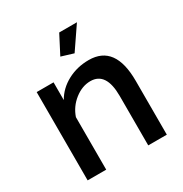

<svg xmlns="http://www.w3.org/2000/svg" viewBox="-170 -858 937 985"><g transform="rotate(-30 298.5 -365.0)"><path d="M424 -730 334 -598 262 -620 319 -730ZM535 -319V0H425V-293Q425 -434 332 -434Q283 -434 238.5 -399Q194 -364 176 -311V0H66V-523H166V-418Q196 -471 253 -501.5Q310 -532 379 -532Q535 -532 535 -319Z"/></g></svg>

Font: Raleway
Style: Regular
Weight: 600
Designer: Matt McInerney, Pablo Impallari, Rodrigo Fuenzalida
Foundry: Matt McInerney, Pablo Impallari, Rodrigo Fuenzalida
Version: Version 1.000;PS 001.001;hotconv 1.0.56; ttfautohint (v1.5)